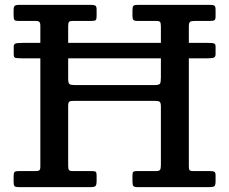

<svg xmlns="http://www.w3.org/2000/svg" viewBox="-20 -770 942 790"><path d="M72 -593.5H146V-664Q146 -676.5 141.5 -680.2Q137 -684 125 -684H55.5Q41.5 -684 38.8 -688.8Q36 -693.5 36 -708V-729.5Q36 -742.5 41 -746.2Q46 -750 58 -750H355Q366.5 -750 372 -747Q377.5 -744 377.5 -731.5V-703.5Q377.5 -691 374 -687.5Q370.5 -684 358.5 -684H280Q267.5 -684 264 -680Q260.5 -676 260.5 -662.5V-593.5H642V-659Q642 -674.5 639 -679.2Q636 -684 620.5 -684H543.5Q532 -684 528.5 -688.8Q525 -693.5 525 -704V-727.5Q525 -742 528.8 -746Q532.5 -750 546.5 -750H845.5Q857.5 -750 862.2 -746.8Q867 -743.5 867 -730V-702Q867 -690.5 862.8 -687.2Q858.5 -684 846.5 -684H783.5Q767 -684 762 -680.2Q757 -676.5 757 -660.5V-593.5H833.5Q855.5 -593.5 861.2 -591Q867 -588.5 867 -579V-547.5Q867 -537.5 861.5 -533.8Q856 -530 831 -530H757V-84.5Q757 -73.5 760.2 -69.8Q763.5 -66 775.5 -66H846.5Q857.5 -66 862.2 -63.2Q867 -60.5 867 -48.5V-24.5Q867 -7 861.5 -3.5Q856 0 839.5 0H548Q533 0 529 -4.2Q525 -8.5 525 -24V-47.5Q525 -58.5 527.8 -62.2Q530.5 -66 541 -66H620Q635 -66 638.5 -71.2Q642 -76.5 642 -91V-331Q642 -347 637.2 -351Q632.5 -355 617.5 -355H284Q269 -355 264.8 -351.5Q260.5 -348 260.5 -333.5V-87.5Q260.5 -75 263.8 -70.5Q267 -66 280 -66H359.5Q370.5 -66 374 -63Q377.5 -60 377.5 -48.5V-26Q377.5 -8.5 372.5 -4.2Q367.5 0 350.5 0H58Q44 0 40 -3.8Q36 -7.5 36 -22V-43.5Q36 -57.5 39.5 -61.8Q43 -66 56.5 -66H123.5Q136.5 -66 141.2 -68.8Q146 -71.5 146 -84.5V-530H71Q46.5 -530 41.5 -532.8Q36.5 -535.5 36.5 -546V-578.5Q36.5 -588 43.8 -590.8Q51 -593.5 72 -593.5ZM289 -420H615.5Q635 -420 638.5 -426Q642 -432 642 -452V-530H260.5V-448.5Q260.5 -429.5 265 -424.8Q269.5 -420 289 -420Z"/></svg>

Font: Besley* Medium
Style: Regular
Weight: 500
Designer: Owen Earl
Foundry: indestructible type*
Version: Version 3.000; ttfautohint (v1.8.3)